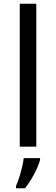

<svg xmlns="http://www.w3.org/2000/svg" viewBox="-20 -780 298 1021"><path d="M173 0H85V-760H173ZM193 61V70Q189 88 176.5 115.5Q164 143 147.5 171Q131 199 113 221H65V209Q73 192 81.5 165.5Q90 139 97 110.5Q104 82 106 61Z"/></svg>

Font: Noto Sans IKEA
Style: Regular
Weight: 400
Designer: Monotype Design Team
Foundry: Monotype Imaging Inc.
Version: Version 2.001